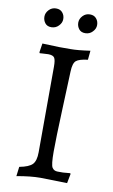

<svg xmlns="http://www.w3.org/2000/svg" viewBox="-93 -866 546 927"><g transform="rotate(10 180.5 -402.5)"><path d="M68.8 -640.1Q134.8 -637.2 151.9 -637.2H207.5Q243.2 -637.2 303.2 -646L298.8 -601.1Q256.8 -596.2 242.2 -584Q227.5 -571.8 226.1 -530.8Q224.6 -489.7 218.8 -344.7Q212.9 -199.7 212.9 -135.3Q212.9 -71.3 221.7 -57.6Q230.5 -43.9 248 -43.9H274.9Q282.2 -43.9 310.1 -46.9L312 -43L303.2 2.9L171.9 0Q124 0 56.2 12.2L62 -34.2Q108.9 -43 125.5 -60.5Q142.1 -78.1 142.1 -120.1L143.1 -540Q143.1 -572.3 136.2 -583Q129.4 -593.8 106 -594.2L79.1 -592.8Q71.3 -591.8 64 -591.8L62 -596.2ZM136.7 -804.7Q147.5 -792 147.5 -773.4Q147.5 -754.9 132.8 -740.2Q119.1 -725.6 98.1 -725.1Q77.1 -724.6 66.4 -738.3Q55.7 -752 55.7 -770Q55.7 -788.1 69.8 -803.2Q84 -818.4 105 -818.4Q126 -818.4 136.7 -804.7ZM302.7 -804.7Q313.5 -792 313.5 -773.4Q313.5 -754.9 298.8 -740.2Q285.2 -725.6 264.2 -725.1Q243.2 -724.6 232.4 -738.3Q221.7 -752 221.7 -770Q221.7 -788.1 235.8 -803.2Q250 -818.4 271 -818.4Q292 -818.4 302.7 -804.7Z"/></g></svg>

Font: Alegreya-Regular
Style: Regular
Weight: 400
Designer: Juan Pablo del Peral
Foundry: Juan Pablo del Peral
Version: Version 1.003